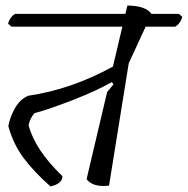

<svg xmlns="http://www.w3.org/2000/svg" viewBox="-20 -669 677 692"><path d="M625 -619 637 -608Q630 -584 612 -573H505L444 -441L373 0Q316 7 292 -23L366 -337L389 -365L383 -373Q324 -340 241.5 -308Q159 -276 104 -261Q88 -242 83 -218Q106 -129 205 -34Q205 -7 162 3Q100 -52 64 -101Q28 -150 10 -214Q16 -248 34.5 -280Q53 -312 82 -324Q235 -346 387 -429L421 -573H21L9 -584Q16 -608 34 -619H432L439 -649Q504 -649 526 -619Z"/></svg>

Font: Tillana
Style: Regular
Weight: 400
Designer: Lipi Raval (Devanagari, Latin), Jonny Pinhorn (Latin)
Foundry: Indian Type Foundry
Version: Version 2.002;PS 1.0;hotconv 1.0.79;makeotf.lib2.5.61930; tt